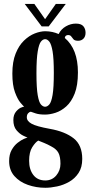

<svg xmlns="http://www.w3.org/2000/svg" viewBox="-20 -686 462 956"><path d="M205.5 249Q160 249 118.8 234.5Q77.5 220 51.5 190.5Q25.5 161 25.5 116Q25.5 83 38 60.8Q50.5 38.5 67.8 25Q85 11.5 99.2 5.5Q113.5 -0.5 117 -1.5Q112 -2.5 95 -10.8Q78 -19 62.2 -37.5Q46.5 -56 46.5 -88.5Q46.5 -115 60.5 -131.2Q74.5 -147.5 89.5 -152Q96 -155 100.5 -154.5Q96.5 -157.5 82 -174.5Q67.5 -191.5 54.5 -226.8Q41.5 -262 41.5 -319.5Q41.5 -378.5 57.8 -419Q74 -459.5 99.5 -484Q125 -508.5 153.2 -519.5Q181.5 -530.5 206 -530.5Q242 -530 272 -516.5Q284 -541 308 -554.8Q332 -568.5 357.5 -568.5Q384 -568.5 395 -555.5Q406 -542.5 406 -523Q406 -504 395.5 -493.5Q385 -483 369 -483Q352.5 -483 346 -490.2Q339.5 -497.5 334.8 -504.5Q330 -511.5 319 -511.5Q313.5 -511.5 308.8 -508.5Q304 -505.5 302.5 -497Q368 -442 368 -325.5Q368 -261 351.8 -220Q335.5 -179 310 -156.2Q284.5 -133.5 256.5 -124.5Q228.5 -115.5 204.5 -115.5Q175 -115.5 157.2 -121.5Q139.5 -127.5 135.5 -129Q133.5 -129.5 133.5 -129.5Q127 -129.5 120.2 -122.2Q113.5 -115 113.5 -102Q113.5 -83 137.5 -69.8Q161.5 -56.5 228 -44.5Q304 -31 346.8 2.8Q389.5 36.5 389.5 105.5Q389.5 147.5 371.2 175.2Q353 203 324.5 219.2Q296 235.5 264.2 242.2Q232.5 249 205.5 249ZM204.5 -154.5Q215.5 -154.5 225.5 -165.8Q235.5 -177 241.8 -213Q248 -249 248 -323.5Q248 -394.5 241.8 -430.5Q235.5 -466.5 225.5 -478.8Q215.5 -491 205 -491Q193.5 -491 183.8 -478.8Q174 -466.5 167.8 -430Q161.5 -393.5 161.5 -321.5Q161.5 -247.5 167.8 -212Q174 -176.5 184 -165.5Q194 -154.5 204.5 -154.5ZM205.5 212.5Q239 212.5 260 187.8Q281 163 281 129.5Q281 94.5 271 75.2Q261 56 233.5 42Q218.5 33.5 199.2 25.5Q180 17.5 170.5 14Q156 22.5 140.5 47Q125 71.5 125 114.5Q125 158 146 185.2Q167 212.5 205.5 212.5ZM187.5 -554.5 103 -666.5H151L204.5 -590.5L258 -666.5H307.5L222.5 -554.5Z"/></svg>

Font: Imbue 10pt
Style: Bold
Weight: 700
Designer: Tyler Finck
Foundry: Etcetera Type Company
Version: Version 1.102; ttfautohint (v1.8.3)